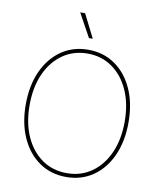

<svg xmlns="http://www.w3.org/2000/svg" viewBox="-100 -1020 926 1109"><g transform="rotate(10 363.0 -465.5)"><path d="M363.8 9.3Q273.9 9.3 205.8 -37.8Q137.7 -85 99.9 -168.9Q62 -252.9 62 -363.3Q62 -474.6 100.1 -558.6Q138.2 -642.6 206.1 -689.7Q273.9 -736.8 363.8 -736.8Q453.1 -736.8 521 -689.7Q588.9 -642.6 626.7 -558.6Q664.6 -474.6 664.6 -363.3Q664.6 -252.4 626.7 -168.5Q588.9 -84.5 521 -37.6Q453.1 9.3 363.8 9.3ZM363.8 -13.2Q446.3 -13.2 509 -57.4Q571.8 -101.6 606.9 -180.4Q642.1 -259.3 642.1 -363.3Q642.1 -467.8 606.9 -546.6Q571.8 -625.5 509 -669.9Q446.3 -714.4 363.8 -714.4Q281.2 -714.4 218.3 -670.4Q155.3 -626.5 119.9 -547.6Q84.5 -468.8 84.5 -363.3Q84.5 -259.8 119.4 -180.9Q154.3 -102.1 217.3 -57.6Q280.3 -13.2 363.8 -13.2ZM355 -803.7 279.3 -941.4H308.1L377.4 -803.7Z"/></g></svg>

Font: Inter 20pt Thin
Style: Regular
Weight: 250
Version: Version 4.001;git-66647c0bb